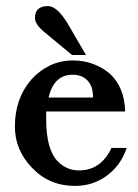

<svg xmlns="http://www.w3.org/2000/svg" viewBox="-20 -612 454 632"><path d="M129 -504Q95 -531 95 -553Q95 -592 138 -592Q168 -592 203 -534L263 -431H217ZM132 -245V-220Q132 -119 171 -80Q200 -51 240 -51Q312 -51 347 -125H397Q378 -68 332 -34Q286 0 227 0Q142 0 85 -60Q29 -119 29 -195Q29 -288 83 -350Q110 -380 144.5 -396.5Q179 -413 220 -413Q256 -413 286.5 -401.5Q317 -390 341 -370Q390 -325 392 -245ZM286 -291V-295Q286 -328 268 -347Q250 -366 219 -366Q157 -366 140 -291Z"/></svg>

Font: New Athena Unicode
Style: Bold
Weight: 700
Designer: J. Rusten 1997; rev. by R. Hancock 2001, 2002, rev. by D. Mastronarde 2002-2021
Foundry: Society for Classical Studies (formerly American Philological Association)
Version: Version 5.008